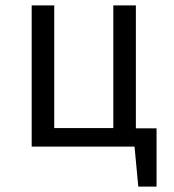

<svg xmlns="http://www.w3.org/2000/svg" viewBox="-20 -546 647 715"><path d="M563 -68V149H495L481 0H98V-526H182V-69H402V-526H486V-68Z"/></svg>

Font: FiraSans
Style: Regular
Weight: 350
Designer: Carrois Corporate & Edenspiekermann AG
Foundry: Carrois Corporate GbR & Edenspiekermann AG
Version: Version 3.106;PS 003.106;hotconv 1.0.70;makeotf.lib2.5.58329